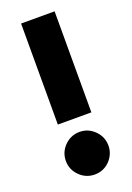

<svg xmlns="http://www.w3.org/2000/svg" viewBox="-139 -753 564 818"><g transform="rotate(-20 143.5 -344.0)"><path d="M68 -242V-700H220V-242ZM144 12Q104 12 75.5 -16.5Q47 -45 47 -84Q47 -124 75.5 -152.5Q104 -181 144 -181Q183 -181 211.5 -152.5Q240 -124 240 -84Q240 -58 227 -36Q214 -14 192.5 -1Q171 12 144 12Z"/></g></svg>

Font: MuseoModerno Thin
Style: Bold
Weight: 700
Version: Version 1.003